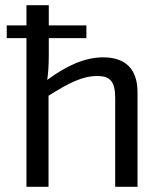

<svg xmlns="http://www.w3.org/2000/svg" viewBox="-20 -720 625 740"><path d="M168 -573H313V-622H168V-700H82V-622H6V-573H82V0H167V-351C245 -400 297 -427 355 -427C405 -427 424 -406 424 -341V0H510V-365C510 -453 464 -499 378 -499C306 -499 235 -466 162 -412C166 -438 168 -471 168 -507Z"/></svg>

Font: SnT
Style: Regular
Weight: 400
Designer: Natanael Gama
Version: Version 1.001;PS 001.001;hotconv 1.0.70;makeotf.lib2.5.58329